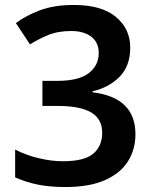

<svg xmlns="http://www.w3.org/2000/svg" viewBox="-20 -744 617 774"><path d="M505 -552Q505 -478 462 -434.5Q419 -391 353 -376V-372Q526 -351 526 -203Q526 -142 496 -94Q466 -46 403.5 -18Q341 10 243 10Q182 10 134 0.5Q86 -9 41 -29V-141Q86 -118 137 -106Q188 -94 233 -94Q320 -94 356 -124.5Q392 -155 392 -209Q392 -264 348 -290.5Q304 -317 210 -317H151V-418H211Q297 -418 337.5 -449Q378 -480 378 -530Q378 -573 348 -596Q318 -619 267 -619Q213 -619 172.5 -602Q132 -585 101 -565L44 -651Q84 -681 141 -702.5Q198 -724 278 -724Q389 -724 447 -676Q505 -628 505 -552Z"/></svg>

Font: Noto Sans Thai Looped SemiBold
Style: Regular
Weight: 600
Designer: Sasikarn Vongin, Ben Mitchell
Foundry: The Fontpad Ltd
Version: Version 1.001; ttfautohint (v1.8.4.7-5d5b)